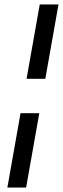

<svg xmlns="http://www.w3.org/2000/svg" viewBox="-20 -740 282 860"><path d="M99 -387 158 -720H242L183 -387ZM13 100 72 -233H156L97 100Z"/></svg>

Font: Rethink Sans
Style: Italic
Weight: 400
Italic angle: -10°
Designer: The Rethink Sans project authors (Hans Thiessen). DM Sans designed by Colophon Foundry.
Foundry: Rethink Communications LLC
Version: Version 1.001